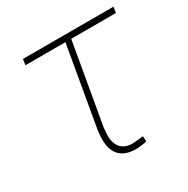

<svg xmlns="http://www.w3.org/2000/svg" viewBox="-129 -642 751 768"><g transform="rotate(-30 246.5 -258.5)"><path d="M488.8 -501.5H282.2L216.8 -127L214.8 -93.8Q213.9 -58.6 231.7 -37.6Q249.5 -16.6 283.2 -16.1Q296.4 -16.1 335.9 -20.5L336.9 3.9Q312 10.3 284.2 10.3Q238.8 9.8 214.4 -13.9Q189.9 -37.6 188.5 -81.1Q187.5 -107.4 191.9 -136.2L255.4 -501.5H70.8L74.7 -528.3H492.7Z"/></g></svg>

Font: Roboto Thin
Style: Italic
Weight: 250
Italic angle: -12°
Designer: Google
Version: Version 2.134; 2016